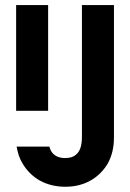

<svg xmlns="http://www.w3.org/2000/svg" viewBox="-20 -710 500 738"><path d="M294.9 -690.4H418V-180.7Q418 -125 394.5 -82Q369.1 -39.1 327.1 -15.6Q285.2 7.8 231 7.8Q176.8 7.8 133.8 -15.6Q91.8 -39.1 66.4 -82Q57.6 -96.7 52.2 -112.8Q46.9 -128.9 43.9 -146.5H169.9Q172.9 -132.8 181.6 -122.1Q198.2 -102.5 230.5 -102.5Q257.8 -102.5 271.5 -115.2Q294.9 -132.8 294.9 -183.6ZM42 -690.4H165V-284.2H42Z"/></svg>

Font: Dinish Condensed
Style: Bold
Weight: 700
Width: 3
Designer: Bert Driehuis
Foundry: Playbeing
Version: Version 3.006; git-39231f3c-release